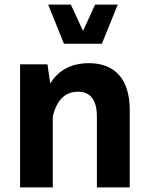

<svg xmlns="http://www.w3.org/2000/svg" viewBox="-20 -811 647 831"><path d="M208.5 -307.1C225.6 -378.4 262.2 -414.1 317.4 -414.1C372.1 -414.1 399.4 -377.9 399.4 -305.2V0H541.5V-335.4C541.5 -465.8 479 -537.6 365.2 -537.6C289.6 -537.6 233.9 -508.3 197.3 -449.7L185.5 -532.7H66.9V0H208.5ZM256.8 -621.6H420.9L489.7 -791H391.6L339.4 -677.2L286.6 -791H188.5Z"/></svg>

Font: Estedad Bold
Style: Regular
Weight: 700
Designer: Amin Abedi
Version: Version 7.3